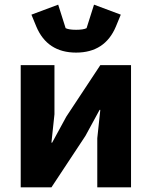

<svg xmlns="http://www.w3.org/2000/svg" viewBox="-20 -805 652 825"><path d="M136 -691 115 -742 230 -785 262 -684Q276 -677 307 -677Q338 -677 352 -684L384 -785L499 -742L478 -691Q431 -579 307 -579Q183 -579 136 -691ZM69 0V-525H214V-314L201 -192H204L265 -304L411 -525H543V0H398V-211L411 -333H408L347 -221L201 0Z"/></svg>

Font: Aneliza
Style: Bold
Weight: 700
Designer: Mike Abbink, Paul van der Laan, Pieter van Rosmalen
Foundry: Bold Monday
Version: Version 3.0